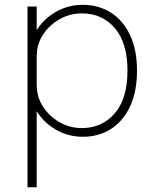

<svg xmlns="http://www.w3.org/2000/svg" viewBox="-20 -558 654 796"><path d="M94 218.5V-531H132V218.5ZM323.5 9Q263 9 212.8 -19.8Q162.5 -48.5 132.2 -96.8Q102 -145 102 -202.5Q102 -203.5 102 -204.5Q102 -205.5 102 -206.5L132.5 -207Q132.5 -206.5 132.5 -205.2Q132.5 -204 132.5 -203Q132.5 -156 158.2 -116Q184 -76 226.8 -51.5Q269.5 -27 319.5 -27Q403 -27 455.8 -88.2Q508.5 -149.5 508.5 -265Q508.5 -380.5 456 -441.5Q403.5 -502.5 319.5 -502.5Q269.5 -502.5 226.8 -478.2Q184 -454 158.2 -414.2Q132.5 -374.5 132.5 -327L102 -327.5Q102 -386 132.2 -433.5Q162.5 -481 212.8 -509.5Q263 -538 323.5 -538Q388.5 -538 439.2 -506Q490 -474 519 -413Q548 -352 548 -265Q548 -177.5 519 -116.2Q490 -55 439.5 -23Q389 9 323.5 9Z"/></svg>

Font: Epilogue ExtraLight
Style: Regular
Weight: 250
Designer: Tyler Finck
Foundry: Etcetera Type Co
Version: Version 2.112